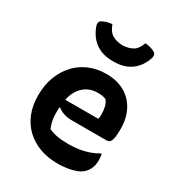

<svg xmlns="http://www.w3.org/2000/svg" viewBox="-193 -931 986 1068"><g transform="rotate(30 300.0 -397.0)"><path d="M325 -553Q395 -553 444 -524.5Q493 -496 519.5 -445.5Q546 -395 546 -329V-324Q546 -286 541.5 -266Q537 -246 529 -239.5Q521 -233 511 -233H287Q258 -233 234 -241Q210 -249 196 -262L175 -252L179 -314H410Q412 -321 412.5 -329.5Q413 -338 413 -345Q413 -369 408 -390.5Q403 -412 390 -429Q378 -434 367 -436Q356 -438 335 -438Q270 -438 230 -387.5Q190 -337 190 -234V-229Q190 -209 192 -192Q194 -175 198.5 -160Q203 -145 208 -132Q232 -120 262.5 -114.5Q293 -109 337 -109Q370 -109 401 -113.5Q432 -118 461.5 -128Q491 -138 518 -154H524Q526 -145 527 -136Q528 -127 528 -118Q528 -87 519.5 -66Q511 -45 495 -29Q479 -13 454 -3.5Q429 6 399 10.5Q369 15 336 15Q274 15 222.5 -4Q171 -23 133.5 -58.5Q96 -94 75.5 -144.5Q55 -195 55 -258V-263Q55 -327 75 -380Q95 -433 131 -472Q167 -511 216.5 -532Q266 -553 325 -553ZM321 -735Q361 -737 387 -752.5Q413 -768 427 -809Q444 -808 460.5 -803.5Q477 -799 492 -790Q500 -784 501.5 -774.5Q503 -765 499 -754Q486 -715 461.5 -687.5Q437 -660 403 -646Q369 -632 325 -632H317Q274 -632 240 -646Q206 -660 181.5 -687.5Q157 -715 143 -754Q139 -765 140.5 -774.5Q142 -784 150 -790Q165 -799 181.5 -803.5Q198 -808 215 -809Q229 -768 255 -752.5Q281 -737 321 -735Z"/></g></svg>

Font: Recursive Casual
Style: Bold
Weight: 700
Version: Version 1.085